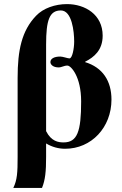

<svg xmlns="http://www.w3.org/2000/svg" viewBox="-20 -712 596 937"><path d="M66 54C66 130 64 166 45 205H185C201 166 205 124 205 54V-12C233 5 265 14 298 14C426 14 524 -90 524 -226C524 -317 481 -383 395 -409L396 -411C439 -433 481 -467 481 -538C481 -641 395 -692 307 -692C249 -692 191 -672 156 -635C86 -562 66 -467 66 -332ZM205 -495C205 -613 221 -661 277 -661C331 -661 342 -559 342 -509C342 -476 333 -427 319 -427C310 -427 287 -436 274 -436C245 -436 226 -426 226 -409C226 -397 239 -383 266 -383C281 -383 292 -392 309 -392C326 -392 376 -339 376 -217C376 -69 357 -17 290 -17C265 -17 230 -22 205 -72Z"/></svg>

Font: XITS
Style: Bold
Weight: 700
Designer: MicroPress Inc., with final additions and corrections provided by Coen Hoffman, Elsevier (retired)
Version: Version 1.107